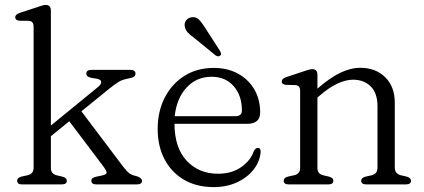

<svg xmlns="http://www.w3.org/2000/svg" viewBox="-20 -752 1731 783"><path d="M68.5 0Q50 0 50 -15.5Q50 -27 68 -32L93 -37.5Q117 -43 117 -67.5V-643Q117 -665.5 98.5 -667L58.5 -667.5Q42 -669.5 42 -681.5Q42 -693 60.5 -699.5L129.5 -722Q141.5 -726 150.5 -729Q159.5 -732 166 -732Q187.5 -732 187.5 -709V-240L379.5 -397Q393.5 -408.5 392.8 -418Q392 -427.5 375 -431L352.5 -434.5Q340.5 -437.5 336.2 -441.5Q332 -445.5 332 -451.5Q332 -467 352.5 -467H512Q532.5 -467 532.5 -451.5Q532.5 -444.5 527 -439.8Q521.5 -435 502 -431.5Q478.5 -427 464 -418.2Q449.5 -409.5 424.5 -389.5L312 -298L481 -74Q496.5 -53.5 507.2 -45.5Q518 -37.5 537.5 -33.5Q559 -26.5 559 -15Q559 0 539 0H372.5Q352.5 0 352.5 -15.5Q352.5 -21.5 356.8 -25Q361 -28.5 372.5 -31.5L394.5 -36Q415.5 -40 414.8 -48.8Q414 -57.5 396.5 -80L262.5 -257.5L187.5 -196.5V-67.5Q187.5 -42.5 211.5 -37L235 -31.5Q252.5 -26.5 252.5 -15.5Q252.5 0 232.5 0Z M1041 -293.5Q1041 -247 988 -247H691.5Q692 -149 741.5 -96.2Q791 -43.5 869 -43.5Q925.5 -43.5 964 -70.8Q1002.5 -98 1015 -135.5Q1022.5 -149 1031 -149Q1043.5 -148.5 1043 -132.5Q1040 -94 1014.8 -61.2Q989.5 -28.5 947.2 -8.8Q905 11 851.5 11Q781.5 11 730.2 -19Q679 -49 651 -102.5Q623 -156 623 -226.5Q623 -297 651.5 -353.2Q680 -409.5 731.5 -442.2Q783 -475 852 -475Q907.5 -475 950 -452Q992.5 -429 1016.8 -388Q1041 -347 1041 -293.5ZM843 -439Q781.5 -439 740.8 -394.8Q700 -350.5 692.5 -278H939Q966.5 -278 966.5 -301.5Q966.5 -362.5 932.8 -400.8Q899 -439 843 -439ZM818.5 -635.5 877.5 -544Q880 -539 881.2 -534Q882.5 -529 878 -525.5Q871 -519 860 -525.5L773 -596.5Q756.5 -608 746 -619.2Q735.5 -630.5 733.5 -644.5Q731 -657.5 738.8 -668.5Q746.5 -679.5 761.5 -681.5Q779.5 -684.5 792 -671.5Q804.5 -658.5 818.5 -635.5Z M1274.5 -447.5V-390.5Q1325.5 -435 1367.8 -455.2Q1410 -475.5 1450 -475.5Q1512 -475.5 1551 -437Q1590 -398.5 1590 -333V-69Q1590 -43 1615.5 -37L1638 -32Q1656 -26.5 1656 -15.5Q1656 0 1636 0H1473.5Q1453 0 1453 -15.5Q1453 -26.5 1470 -31.5L1495 -37Q1519.5 -42.5 1519.5 -69V-318Q1519.5 -372 1492 -399.5Q1464.5 -427 1419.5 -427Q1391 -427 1357 -411.5Q1323 -396 1283.5 -362L1274.5 -354V-67.5Q1274.5 -42.5 1298.5 -37L1322.5 -31.5Q1339.5 -26.5 1339.5 -15.5Q1339.5 0 1319.5 0H1157Q1137 0 1137 -15.5Q1137 -27 1155 -32L1180 -37.5Q1204 -43 1204 -67.5V-381.5Q1204 -403.5 1185.5 -405L1145.5 -406Q1129 -408 1129 -419.5Q1129 -431.5 1147.5 -437.5L1216.5 -460.5Q1228.5 -464.5 1237.5 -467.2Q1246.5 -470 1253 -470Q1274.5 -470 1274.5 -447.5Z"/></svg>

Font: Fraunces 9pt S050 Light
Style: Regular
Weight: 300
Version: Version 1.000; ttfautohint (v1.8.3)